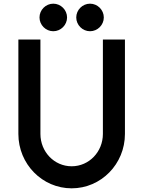

<svg xmlns="http://www.w3.org/2000/svg" viewBox="-20 -1015 780 1045"><path d="M395 -920C395 -879 429 -845 470 -845C511 -845 545 -879 545 -920C545 -961 511 -995 470 -995C429 -995 395 -961 395 -920ZM195 -920C195 -879 229 -845 270 -845C311 -845 345 -879 345 -920C345 -961 311 -995 270 -995C229 -995 195 -961 195 -920ZM370 10C530 10 660 -122 660 -286V-800H540V-286C540 -189 465 -110 370 -110C275 -110 200 -189 200 -286V-800H80V-286C80 -122 210 10 370 10Z"/></svg>

Font: Gauge Heavy
Style: Bold
Weight: 900
Designer: Daniel Pimley
Foundry: Daniel Pimley
Version: Version 1.003;PS 001.001;hotconv 1.0.56